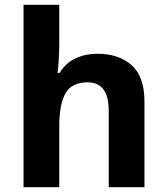

<svg xmlns="http://www.w3.org/2000/svg" viewBox="-20 -780 697 800"><path d="M227 -605Q227 -565 224.5 -528Q222 -491 220 -476H228Q254 -518 295 -537Q336 -556 386 -556Q475 -556 528.5 -508.5Q582 -461 582 -356V0H433V-319Q433 -437 345 -437Q278 -437 252.5 -390.5Q227 -344 227 -257V0H78V-760H227Z"/></svg>

Font: Noto Sans Hanifi Rohingya
Style: Bold
Weight: 700
Designer: Monotype Design Team and DaltonMaag
Foundry: Google LLC
Version: Version 2.102; ttfautohint (v1.8.4.7-5d5b)